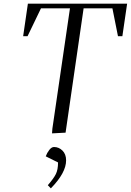

<svg xmlns="http://www.w3.org/2000/svg" viewBox="-20 -722 712 1045"><path d="M106 -524.9 131.8 -702.1H671.9L646 -524.9H622.1L591.8 -676.8H435.1L336.9 0L263.2 3.9L265.1 -22L360.8 -676.8H203.1L129.9 -524.9ZM229 128.9Q235.8 109.9 248.3 94Q260.7 78.1 273.9 78.1Q300.3 78.1 320.1 97.7Q339.8 117.2 339.8 150.9Q339.8 218.3 256.8 303.2L240.2 286.1Q272.5 249 284.2 225.1Q295.9 201.2 295.9 162.1Z"/></svg>

Font: Dihjauti S
Style: Italic
Weight: 400
Italic angle: -9°
Designer: T. Christopher White
Version: Version 3.0.0